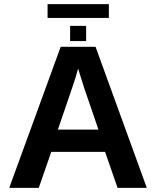

<svg xmlns="http://www.w3.org/2000/svg" viewBox="-20 -916 762 936"><path d="M553.2 0 492.2 -175.8H230L168.9 0H24.9L275.9 -688H445.8L695.8 0ZM360.8 -582 357.9 -571.3Q353 -553.7 346.2 -531.2Q339.4 -508.8 262.2 -284.2H460L392.1 -481.9L371.1 -548.3ZM399.9 -715.8H321.8V-790H399.9ZM211.9 -896H510.7V-828.6H211.9Z"/></svg>

Font: Arial
Style: Bold
Weight: 700
Designer: Steve Matteson
Foundry: Ascender Corporation
Version: Version 2.00.3